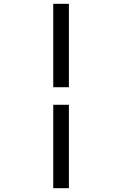

<svg xmlns="http://www.w3.org/2000/svg" viewBox="-20 -843 640 1006"><path d="M259 -386V-823H341V-386ZM259 143V-294H341V143Z"/></svg>

Font: Iosevka Slab Extended
Style: Regular
Weight: 400
Width: 7
Monospace: yes
Designer: Belleve Invis
Foundry: Belleve Invis
Version: Version 11.1.1; ttfautohint (v1.8.3)